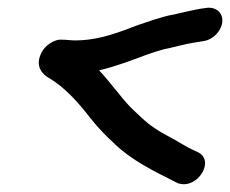

<svg xmlns="http://www.w3.org/2000/svg" viewBox="-20 -469 592 494"><path d="M133 -367C116 -365 97 -352 88 -336C66 -296 94 -275 105 -269C146 -245 181 -206 211 -167C233 -139 254 -118 278 -96C319 -57 375 -29 425 -4L439 3H440C489 18 535 -57 488 -78L477 -83C470 -86 461 -91 449 -98C425 -113 398 -125 377 -140C355 -154 336 -174 315 -194C291 -219 264 -257 235 -288C278 -298 319 -314 354 -327C374 -334 400 -343 419 -346C427 -348 459 -356 477 -359C486 -360 494 -362 502 -363C522 -365 545 -382 551 -407C557 -432 539 -451 514 -449C503 -448 493 -446 488 -445V-444L487 -445C481 -444 432 -433 429 -432C409 -429 389 -422 375 -418C356 -412 324 -401 302 -392C263 -378 221 -365 174 -365C161 -365 152 -367 136 -367Z"/></svg>

Font: Stray Cat
Style: BlkObl
Weight: 900
Version: Version 1.0